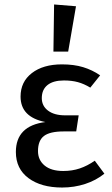

<svg xmlns="http://www.w3.org/2000/svg" viewBox="-20 -827 502 859"><path d="M428 -490 384 -435Q356 -452 328.5 -459.5Q301 -467 266 -467Q218 -467 192.5 -446.5Q167 -426 167 -388Q167 -353 195 -332Q223 -311 271 -311H332L321 -239H265Q203 -239 176.5 -218.5Q150 -198 150 -151Q150 -111 179.5 -86.5Q209 -62 263 -62Q303 -62 337 -73.5Q371 -85 404 -108L447 -50Q410 -20 361 -4Q312 12 258 12Q164 12 107.5 -30Q51 -72 51 -147Q51 -264 183 -281Q72 -303 72 -395Q72 -461 122.5 -500Q173 -539 257 -539Q311 -539 352 -526.5Q393 -514 428 -490ZM320 -799 285 -596H219L222 -807Z"/></svg>

Font: FiraGO
Style: Regular
Weight: 400
Designer: bBox Type
Foundry: bBox Type GmbH
Version: Version 1.001;April 20, 2020;FontCreator 12.0.0.2555 64-bit